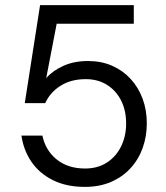

<svg xmlns="http://www.w3.org/2000/svg" viewBox="-20 -720 652 752"><path d="M312 12Q240 12 187 -14.5Q134 -41 103 -86.5Q72 -132 64 -189H146Q158 -131 202 -95.5Q246 -60 313 -60Q363 -60 399 -83.5Q435 -107 454.5 -147Q474 -187 474 -236Q474 -288 454 -327Q434 -366 398.5 -388Q363 -410 316 -410Q258 -410 217 -384Q176 -358 157 -316H77L137 -700H504V-627H202L161 -414Q186 -443 228 -462Q270 -481 325 -481Q377 -481 419 -462.5Q461 -444 491.5 -411Q522 -378 538.5 -333.5Q555 -289 555 -237Q555 -186 539 -141Q523 -96 491.5 -61.5Q460 -27 415 -7.5Q370 12 312 12Z"/></svg>

Font: DM Sans 24pt
Style: Regular
Weight: 400
Designer: Colophon Foundry, Jonny Pinhorn
Foundry: Colophon Foundry
Version: Version 4.004;gftools[0.9.30]